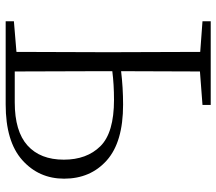

<svg xmlns="http://www.w3.org/2000/svg" viewBox="-63 -700 763 677"><g transform="rotate(90 318.5 -361.5)"><path d="M55 0V-29L163 -38Q164 -185 164 -333V-390Q164 -539 163 -686L55 -694V-723H350V-694L232 -685L231 -407Q289 -414 349 -414Q481 -414 545.5 -356.5Q610 -299 610 -206Q610 -117 544.5 -58.5Q479 0 348 0ZM231 -376V-333Q231 -182 232 -32H341Q443 -32 493 -77Q543 -122 543 -205Q543 -286 495.5 -334Q448 -382 332 -382Q278 -382 231 -376Z"/></g></svg>

Font: Minh Nguyen ExtraLight
Style: Regular
Weight: 250
Designer: Ryoko NISHIZUKA 西塚涼子 (kana & ideographs); Frank Grießhammer (Latin, Greek & Cyrillic); Wenlong ZHANG 张文龙 (bopomofo); San
Foundry: Adobe
Version: Version 1.100;July 7, 2023;FontCreator 14.0.0.2814 64-bit